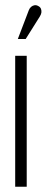

<svg xmlns="http://www.w3.org/2000/svg" viewBox="-20 -713 178 733"><path d="M132 -650Q137 -658 138 -665Q139 -672 136.5 -679Q134 -686 126 -690Q119 -694 112 -693Q105 -692 99 -687Q93 -682 90 -674L48 -564H78ZM38 0H82V-500H38Z"/></svg>

Font: Advent Pro Light
Style: Regular
Weight: 300
Version: Version 3.000